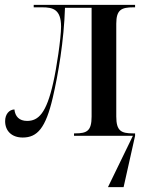

<svg xmlns="http://www.w3.org/2000/svg" viewBox="-20 -556 591 786"><path d="M73 7C133 7 167 -32 196 -156C218 -250 242 -390 246 -524H355V-79C355 -20 336 -10 288 -10H283V0H524L422 210H486L533 0V-10H524C476 -10 456 -20 456 -79V-459C456 -516 477 -526 526 -526H533V-536H118V-526H153C196 -526 230 -518 230 -447C230 -399 211 -274 198 -218C170 -92 137 -61 91 -61C59 -61 42 -79 39 -108C17 -107 1 -88 1 -60C1 -20 28 7 73 7Z"/></svg>

Font: Noto Serif Display Condensed Medium
Style: Regular
Weight: 500
Width: 3
Designer: Monotype Design Team
Foundry: Monotype Imaging Inc.
Version: Version 2.009